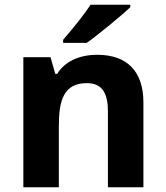

<svg xmlns="http://www.w3.org/2000/svg" viewBox="-20 -786 697 806"><path d="M388 -556C310 -556 251 -526 220 -476H212L192 -546H78V0H227V-257C227 -366 248 -437 345 -437C412 -437 433 -390 433 -319V0H582V-356C582 -484 516 -556 388 -556ZM527 -756V-766H360C339 -733 301 -684 245 -619V-606H344C381 -631 497 -726 527 -756Z"/></svg>

Font: Passageway
Style: Regular
Weight: 700
Foundry: Ascender Corporation
Version: Version 1.11